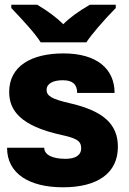

<svg xmlns="http://www.w3.org/2000/svg" viewBox="-20 -786 549 816"><path d="M153 -606H347C367 -637 417 -696 472 -752V-766H362C312 -737 274 -709 249 -683C224 -708 187 -737 138 -766H28V-752C77 -700 127 -647 153 -606ZM248 10C393 10 481 -49 481 -162C481 -258 420 -315 274 -348C201 -365 178 -378 178 -404C178 -431 206 -445 247 -445C288 -445 308 -428 308 -391H467C467 -493 392 -559 250 -559C113 -559 19 -505 19 -395C19 -317 67 -251 239 -213C302 -199 325 -189 325 -156C325 -125 299 -111 258 -111C205 -111 168 -127 168 -158H10C10 -48 104 10 248 10Z"/></svg>

Font: Kathrein 85 Heavy
Style: Regular
Weight: 900
Designer: Lazydogs Typefoundry, based on Open Sans by Ascender Corporation
Foundry: Lazydogs Typefoundry
Version: Version 1.003;PS 001.003;hotconv 1.0.88;makeotf.lib2.5.64775